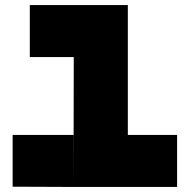

<svg xmlns="http://www.w3.org/2000/svg" viewBox="-20 -740 751 760"><path d="M271 0 272 -514 443 -720H486V-206L315 0ZM30 -1V-206H271V0ZM315 0 486 -206H681V0ZM98 -514V-720H443L272 -514Z"/></svg>

Font: Foldit ExtraBold
Style: Regular
Weight: 800
Version: Version 1.003